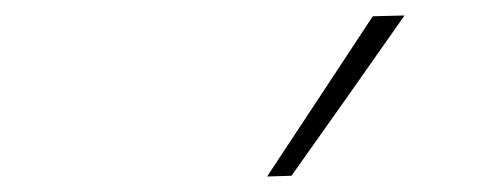

<svg xmlns="http://www.w3.org/2000/svg" viewBox="-20 -814 640 248"><path d="M325 -586Q360 -639 394 -690.5Q428 -742 461.5 -793L502.5 -794Q466 -742 429.8 -690.5Q393.5 -639 356.5 -587Z"/></svg>

Font: Heraclito Thin
Style: Italic
Weight: 100
Italic angle: -12°
Designer: Kostas Bartsokas (font) & Cristiano Sobral (main changes)
Foundry: Kostas Bartsokas (font) & Cristiano Sobral (main changes)
Version: Version 1.00;July 8, 2020;FontCreator 13.0.0.2655 64-bit